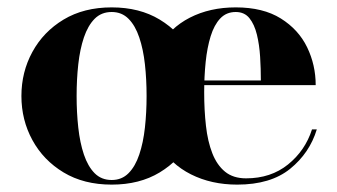

<svg xmlns="http://www.w3.org/2000/svg" viewBox="-20 -490 913 520"><path d="M282.5 10Q207 10 152.2 -23Q97.5 -56 67.8 -110.5Q38 -165 38 -230Q38 -295 67.8 -349.5Q97.5 -404 152.2 -437Q207 -470 282.5 -470Q358 -470 412.5 -437Q467 -404 496.5 -349.5Q526 -295 526 -230Q526 -165 496.5 -110.5Q467 -56 412.5 -23Q358 10 282.5 10ZM282.5 -2.5Q310 -2.5 328.2 -21Q346.5 -39.5 357.2 -71.5Q368 -103.5 372.5 -144.5Q377 -185.5 377 -230Q377 -275 372.5 -315.8Q368 -356.5 357.2 -388.5Q346.5 -420.5 328.2 -439Q310 -457.5 282.5 -457.5Q254.5 -457.5 236.2 -439Q218 -420.5 207.2 -388.5Q196.5 -356.5 192 -315.8Q187.5 -275 187.5 -230Q187.5 -185.5 192 -144.5Q196.5 -103.5 207.2 -71.5Q218 -39.5 236.2 -21Q254.5 -2.5 282.5 -2.5ZM622.5 10Q552.5 10 497.2 -17.8Q442 -45.5 410.2 -99Q378.5 -152.5 378.5 -230Q378.5 -307.5 409.2 -361Q440 -414.5 494.2 -442.2Q548.5 -470 618.5 -470Q692.5 -470 740.5 -440Q788.5 -410 811.8 -362Q835 -314 835 -259.5H445.5V-272H686.5Q686.5 -303.5 684.5 -336Q682.5 -368.5 675.8 -396.2Q669 -424 655.5 -440.8Q642 -457.5 618.5 -457.5Q593 -457.5 576.5 -440Q560 -422.5 550.5 -391.8Q541 -361 537 -322Q533 -283 533 -240Q533 -191.5 537.8 -149.2Q542.5 -107 555 -75Q567.5 -43 589.5 -25Q611.5 -7 646.5 -7Q713.5 -7 760 -44.5Q806.5 -82 825 -139.5H838Q818.5 -75.5 765.8 -32.8Q713 10 622.5 10Z"/></svg>

Font: Bodoni Moda 18pt
Style: Bold
Weight: 700
Designer: Owen Earl
Foundry: indestructible type
Version: Version 2.004